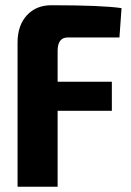

<svg xmlns="http://www.w3.org/2000/svg" viewBox="-20 -713 499 733"><path d="M436 -570H239Q200 -570 200 -519V-401H407V-290H200V0H47V-550Q47 -616 82.5 -654.5Q118 -693 176 -693Q369 -693 444 -682Z"/></svg>

Font: exo2condensed_b
Style: Bold
Weight: 700
Width: 3
Designer: Natanael Gama
Version: Version 1.001;PS 001.001;hotconv 1.0.70;makeotf.lib2.5.58329